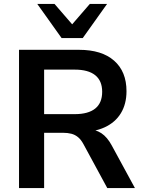

<svg xmlns="http://www.w3.org/2000/svg" viewBox="-20 -959 726 979"><path d="M77 0V-705H383Q499 -705 562 -649.5Q625 -594 625 -494Q625 -429 596.5 -382Q568 -335 514 -310Q460 -285 383 -285L392 -300H425Q466 -300 496.5 -280Q527 -260 550 -217L668 0H527L405 -225Q393 -247 378 -259.5Q363 -272 344 -277Q325 -282 300 -282H205V0ZM205 -377H361Q430 -377 465.5 -405.5Q501 -434 501 -491Q501 -547 465.5 -575.5Q430 -604 361 -604H205ZM294 -765 170 -939H258L348 -835L438 -939H526L402 -765Z"/></svg>

Font: Nunito Sans 12pt ExtraLight
Style: Regular
Weight: 200
Version: Version 3.101;gftools[0.9.27]